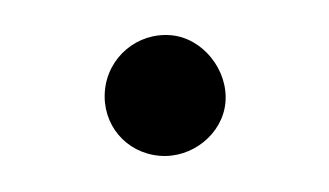

<svg xmlns="http://www.w3.org/2000/svg" viewBox="-26 -342 302 176"><g transform="rotate(5 125.0 -254.5)"><path d="M181 -253C181 -283 155 -310 126 -310C95 -310 70 -285 70 -254C70 -223 94 -199 125 -199C155 -199 181 -224 181 -253Z"/></g></svg>

Font: XITS
Style: Regular
Weight: 400
Designer: MicroPress Inc., with final additions and corrections provided by Coen Hoffman, Elsevier (retired)
Version: Version 1.302